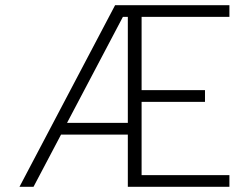

<svg xmlns="http://www.w3.org/2000/svg" viewBox="-20 -719 958 739"><path d="M423 -699H863V-654H525V-372H769V-327H525V-45H863V0H472V-201H215L109 0H55ZM472 -246V-654H453L238 -246Z"/></svg>

Font: Prompt ExtraLight
Style: Regular
Weight: 275
Designer: Katatrad Team
Foundry: CadsonDemak
Version: Version 1.001